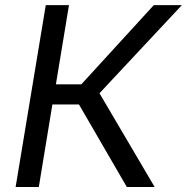

<svg xmlns="http://www.w3.org/2000/svg" viewBox="-20 -748 748 768"><path d="M42.5 0 163.1 -727.5H255.9L203.6 -410.6H305.2L595.2 -727.5H707.5L377.9 -375L598.6 0H487.3L295.9 -330.1H189.5L135.3 0Z"/></svg>

Font: Inter
Style: Italic
Weight: 400
Italic angle: -9.3988°
Designer: Rasmus Andersson
Foundry: rsms
Version: Version 4.001;git-66647c0bb